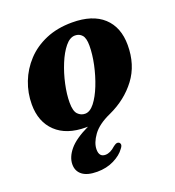

<svg xmlns="http://www.w3.org/2000/svg" viewBox="-130 -587 840 921"><g transform="rotate(-20 290.0 -127.0)"><path d="M340 -483.5Q444 -483.5 499.2 -432.8Q554.5 -382 554.5 -290.5Q554.5 -190 501.5 -119.5Q448.5 -49 361 -9Q298 19 270.2 57.5Q242.5 96 242.5 129.5Q242.5 168 274.5 168Q299.5 168 326 143.5Q334 137.5 340 134.8Q346 132 352.5 134.5Q359 136.5 361.2 144.8Q363.5 153 352.5 166.5Q334 193 296 212Q258 231 210 231Q160 231 134.5 211.5Q109 192 109 157.5Q109 120.5 139.5 83.5Q170 46.5 241.5 12.5Q238 12.5 231.5 12.5Q133 12.5 78.8 -39Q24.5 -90.5 24.5 -179.5Q24.5 -238 45.5 -292.5Q66.5 -347 106.8 -390.2Q147 -433.5 205.8 -458.5Q264.5 -483.5 340 -483.5ZM250.5 -50.5Q275.5 -50.5 298.8 -80.2Q322 -110 340.5 -156.8Q359 -203.5 370 -255.2Q381 -307 381 -351Q381 -389 367.5 -404.5Q354 -420 332 -420Q305.5 -420 281.5 -390.5Q257.5 -361 238.8 -315.2Q220 -269.5 209 -218.8Q198 -168 198 -126Q198 -82.5 213.5 -66.5Q229 -50.5 250.5 -50.5Z"/></g></svg>

Font: Fraunces 9pt S000
Style: Bold Italic
Weight: 700
Italic angle: -16°
Version: Version 1.000; ttfautohint (v1.8.3)